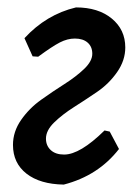

<svg xmlns="http://www.w3.org/2000/svg" viewBox="-20 -490 379 518"><path d="M152 8Q88 7 51.5 -21.5Q15 -50 15 -99Q15 -135 37 -166.5Q59 -198 90.5 -220.5Q122 -243 153.5 -263Q185 -283 207 -304Q229 -325 229 -345Q229 -364 216.5 -375Q204 -386 182 -386Q162 -386 141.5 -375.5Q121 -365 83 -337L68 -338L46 -387Q105 -451 185 -470Q245 -470 281.5 -440Q318 -410 318 -362Q318 -327 296 -295.5Q274 -264 242.5 -242.5Q211 -221 179.5 -201Q148 -181 126 -159.5Q104 -138 104 -116Q104 -97 117 -85Q130 -73 153 -73Q196 -73 262 -138L276 -135L301 -88Q245 -16 152 8Z"/></svg>

Font: Alegreya Sans SC Medium
Style: Italic
Weight: 500
Italic angle: -7°
Designer: Juan Pablo del Peral
Foundry: Huerta Tipografica
Version: Version 2.007